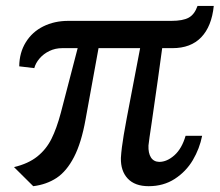

<svg xmlns="http://www.w3.org/2000/svg" viewBox="-20 -616 737 644"><path d="M27 -55.5Q75 -67 105 -91Q135 -115 152.5 -150Q170 -185 184 -237.5L240.5 -454.5H188.5Q165.5 -454.5 145.8 -445Q126 -435.5 112.8 -420Q99.5 -404.5 95 -387.5L44.5 -393.5Q45 -439.5 66.5 -474.2Q88 -509 125.2 -527.5Q162.5 -546 209 -546H554.5Q593.5 -546 613 -556.8Q632.5 -567.5 642.5 -596H697Q690 -527.5 655 -491Q620 -454.5 558.5 -454.5H524Q512.5 -367.5 489 -206Q479.5 -143.5 478 -128Q477 -102.5 486.2 -88Q495.5 -73.5 514 -73Q540 -73 565 -95.2Q590 -117.5 602.5 -160.5H658Q649.5 -117.5 626.8 -79Q604 -40.5 566.2 -16Q528.5 8.5 478.5 8.5Q432.5 8.5 408.5 -17Q384.5 -42.5 385.5 -86.5Q387.5 -119 395 -163.2Q402.5 -207.5 419.5 -295Q444.5 -425 450 -454.5H310.5L267 -215.5Q253 -137 228.2 -89.2Q203.5 -41.5 169.8 -19.2Q136 3 91.5 8.5Z"/></svg>

Font: Merriweather Text
Style: Italic
Weight: 400
Italic angle: -7.8°
Designer: Eben Sorkin
Foundry: Eben Sorkin
Version: Version 2.100